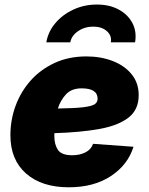

<svg xmlns="http://www.w3.org/2000/svg" viewBox="-20 -796 642 828"><path d="M276.4 11.7Q160.2 11.7 92.5 -47.6Q24.9 -106.9 24.9 -212.9Q24.9 -279.8 47.6 -340.8Q70.3 -401.9 113 -449.5Q155.8 -497.1 216.3 -524.9Q276.9 -552.7 352.5 -552.7Q414.6 -552.7 465.8 -533Q517.1 -513.2 547.6 -475.8Q578.1 -438.5 578.1 -385.3Q578.1 -322.8 533.9 -288.6Q489.7 -254.4 408.2 -239.7Q326.7 -225.1 214.4 -221.7Q214.4 -214.8 214.4 -208Q214.4 -172.4 230 -149.4Q245.6 -126.5 291.5 -126.5Q324.7 -126.5 349.1 -139.2Q373.5 -151.9 381.3 -175.8L555.7 -163.1Q531.7 -85.4 458.5 -36.9Q385.3 11.7 276.4 11.7ZM229.5 -328.1Q301.8 -329.1 338.6 -333.5Q375.5 -337.9 388.2 -346.4Q400.9 -355 400.9 -370.1Q400.9 -415 332 -415Q288.6 -415 264.6 -389.2Q240.7 -363.3 229.5 -328.1ZM397.9 -776.4Q452.6 -776.4 492.4 -754.6Q532.2 -732.9 551.3 -696Q570.3 -659.2 562.5 -613.3H458Q462.9 -642.1 440.9 -661.6Q418.9 -681.2 382.3 -681.2Q345.2 -681.2 316.7 -661.6Q288.1 -642.1 283.2 -613.3H179.7Q187.5 -659.2 218.5 -696Q249.5 -732.9 296.4 -754.6Q343.3 -776.4 397.9 -776.4Z"/></svg>

Font: Inter Black
Style: Italic
Weight: 900
Italic angle: -9.39999°
Designer: Rasmus Andersson
Foundry: rsms
Version: Version 4.000;git-a52131595